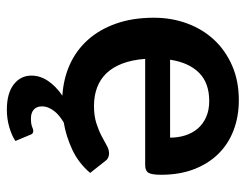

<svg xmlns="http://www.w3.org/2000/svg" viewBox="-100 -461 734 574"><g transform="rotate(90 267.0 -174.0)"><path d="M371 93.5Q380 93.5 382.5 101.5L401.5 147Q385 158 360.2 165.2Q335.5 172.5 308 172.5Q259 172.5 232.5 152Q206 131.5 206 99Q206 73.5 221.5 50Q237 26.5 266 6.5Q216 3.5 173.5 -15.5Q131 -34.5 99.8 -69Q68.5 -103.5 50.8 -153.2Q33 -203 33 -267.5Q33 -320 50 -366.2Q67 -412.5 98.8 -446.8Q130.5 -481 176.2 -501Q222 -521 279.5 -521Q328 -521 369 -505.5Q410 -490 439.5 -460.2Q469 -430.5 485.8 -387.2Q502.5 -344 502.5 -288.5Q502.5 -260.5 496.5 -250.8Q490.5 -241 473.5 -241H156Q159 -201.5 170 -172.8Q181 -144 199 -125.2Q217 -106.5 241.8 -97.2Q266.5 -88 296.5 -88Q326.5 -88 348.2 -95Q370 -102 386.2 -110.5Q402.5 -119 414.8 -126Q427 -133 438.5 -133Q454 -133 461.5 -121.5L497 -76.5Q467 -41.5 427.2 -23Q387.5 -4.5 346 2.5Q337 8 328.2 14.8Q319.5 21.5 312.8 30Q306 38.5 302 48Q298 57.5 298 68Q298 83 307.5 91.8Q317 100.5 334 100.5Q343.5 100.5 349.5 99.5Q355.5 98.5 359.2 97Q363 95.5 365.8 94.5Q368.5 93.5 371 93.5ZM282 -432.5Q228 -432.5 197.5 -402Q167 -371.5 158.5 -315.5H391.5Q391.5 -339.5 384.8 -360.8Q378 -382 364.5 -398Q351 -414 330.2 -423.2Q309.5 -432.5 282 -432.5Z"/></g></svg>

Font: Lato
Style: Bold
Weight: 700
Designer: Lukasz Dziedzic
Foundry: tyPoland Lukasz Dziedzic
Version: Version 2.007; 2014-02-27